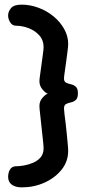

<svg xmlns="http://www.w3.org/2000/svg" viewBox="-20 -788 380 828"><path d="M74 20Q47 20 31 8.5Q15 -3 15 -26Q15 -35 18 -45.5Q21 -56 28.5 -63.5Q36 -71 50 -71Q64 -71 84 -74.5Q104 -78 123.5 -86.5Q143 -95 155.5 -110Q168 -125 168 -149Q168 -159 165 -185Q162 -211 159 -241Q156 -271 153 -296.5Q150 -322 150 -331Q150 -351 163 -366Q176 -381 186 -384Q176 -387 163 -402.5Q150 -418 150 -438Q150 -446 153 -466Q156 -486 159 -510Q162 -534 165 -554.5Q168 -575 168 -585Q168 -615 149.5 -635.5Q131 -656 103.5 -666.5Q76 -677 50 -677Q33 -677 24 -691.5Q15 -706 15 -721Q15 -738 27.5 -753Q40 -768 73 -768Q111 -768 147.5 -754Q184 -740 212 -716.5Q240 -693 257 -662.5Q274 -632 274 -599Q274 -587 271 -565Q268 -543 265 -519.5Q262 -496 259 -476.5Q256 -457 256 -449Q256 -436 265 -431.5Q274 -427 286 -424.5Q298 -422 307 -414Q316 -406 316 -386Q316 -365 307 -357Q298 -349 286 -346.5Q274 -344 265 -339.5Q256 -335 256 -320Q256 -314 258 -297Q260 -280 263 -257Q266 -234 268 -210.5Q270 -187 272 -167.5Q274 -148 274 -138Q274 -91 245 -55.5Q216 -20 171 0Q126 20 74 20Z"/></svg>

Font: Dosis ExtraLight SemiBold
Style: Regular
Weight: 600
Version: Version 3.001; ttfautohint (v1.8.2)